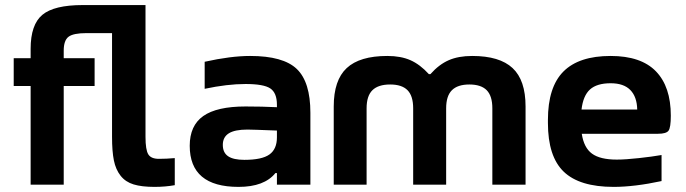

<svg xmlns="http://www.w3.org/2000/svg" viewBox="-20 -730 2713 759"><path d="M321.8 -599.1Q270 -599.1 251 -584.7Q231.9 -570.3 231.9 -529.8V-500H354V-390.1H231.9V0H101.1V-390.1H34.2V-500H101.1V-537.1Q101.1 -632.8 147.5 -671.4Q193.8 -710 307.1 -710H555.2V-189Q555.2 -137.7 566.2 -119.9Q577.1 -102.1 607.9 -102.1Q637.7 -102.1 670.9 -105V2Q633.3 8.8 590.8 8.8Q540 8.8 508.1 -1Q476.1 -10.7 456.8 -35.2Q437.5 -59.6 430.2 -95.7Q422.9 -131.8 422.9 -189V-599.1Z M968.8 -508.8Q1099.6 -508.8 1153.3 -457.3Q1207 -405.8 1207 -284.2V0H1074.7V-45.9H1068.8Q1024.9 8.8 922.9 8.8Q730 8.8 730 -153.8Q730 -233.4 783.4 -271.2Q836.9 -309.1 950.7 -309.1Q1015.6 -309.1 1074.7 -306.2V-315.9Q1074.7 -362.8 1048.6 -380.4Q1022.5 -397.9 950.7 -397.9Q878.4 -397.9 789.1 -378.9V-485.8Q892.1 -508.8 968.8 -508.8ZM945.8 -98.1Q1015.6 -98.1 1045.2 -119.4Q1074.7 -140.6 1074.7 -187V-213.9Q977.1 -217.8 958 -217.8Q908.2 -217.8 884.5 -202.9Q860.8 -188 860.8 -157.2Q860.8 -126.5 881.8 -112.3Q902.8 -98.1 945.8 -98.1Z M1299.3 -309.1Q1299.3 -413.1 1350.6 -460.9Q1401.9 -508.8 1511.2 -508.8Q1564.9 -508.8 1602.8 -491.9Q1640.6 -475.1 1675.3 -437H1681.6Q1715.3 -475.1 1753.7 -491.9Q1792 -508.8 1846.7 -508.8Q1955.1 -508.8 2006.3 -460.9Q2057.6 -413.1 2057.6 -309.1V0H1926.3V-301.8Q1926.3 -350.6 1904.1 -373.3Q1881.8 -396 1835.4 -396Q1789.1 -396 1766.4 -373.3Q1743.7 -350.6 1743.7 -301.8V0H1613.3V-301.8Q1613.3 -350.6 1591.1 -373.3Q1568.8 -396 1522.5 -396Q1475.1 -396 1452.1 -373.3Q1429.2 -350.6 1429.2 -301.8V0H1299.3Z M2631.8 -272.9Q2631.8 -225.6 2622.8 -213.4Q2613.8 -201.2 2581.1 -201.2H2279.8Q2288.1 -146 2320.3 -122.6Q2352.5 -99.1 2418 -99.1Q2452.6 -99.1 2505.9 -105Q2559.1 -110.8 2595.2 -117.2V-14.2Q2487.8 8.8 2405.8 8.8Q2271 8.8 2208.5 -51.3Q2146 -111.3 2146 -244.1V-255.9Q2146 -385.7 2207.3 -447.3Q2268.6 -508.8 2394 -508.8Q2514.2 -508.8 2573 -448Q2631.8 -387.2 2631.8 -272.9ZM2278.8 -296.9H2499Q2498 -347.2 2471.9 -374Q2445.8 -400.9 2394 -400.9Q2339.8 -400.9 2312.5 -376.5Q2285.2 -352.1 2278.8 -296.9Z"/></svg>

Font: LT Wave Text Bold
Style: Regular
Weight: 700
Designer: Daniel Lyons
Version: Version 2.5 (Glyphs App)